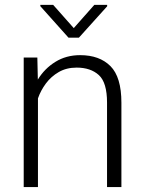

<svg xmlns="http://www.w3.org/2000/svg" viewBox="-20 -763 590 783"><path d="M292.5 -487.3Q251 -487.3 219.7 -469.2Q188.5 -451.2 167.2 -422.6Q146 -394 134.8 -361.8V0H76.7V-528.3H132.3L134.3 -438.5Q161.6 -483.4 205.8 -510.7Q250 -538.1 306.6 -538.1Q385.7 -538.1 430.4 -493.4Q475.1 -448.7 475.1 -344.2V0H416.5V-344.7Q416.5 -426.3 383.1 -456.8Q349.6 -487.3 292.5 -487.3ZM196.8 -743.2 280.8 -648.4 364.7 -743.2H417V-737.3L301.8 -609.4H259.3L144.5 -737.8V-743.2Z"/></svg>

Font: Vazirmatn RD UI FD ExtraLight
Style: Regular
Weight: 200
Designer: Saber Rastikerdar
Foundry: Saber Rastikerdar
Version: Version 33.003